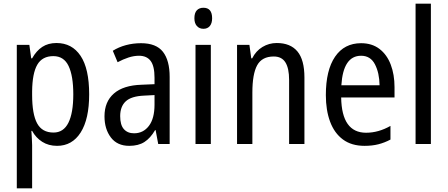

<svg xmlns="http://www.w3.org/2000/svg" viewBox="-20 -780 2424 1040"><path d="M286 -547Q370 -547 416.5 -477.5Q463 -408 463 -269Q463 -135 417 -62.5Q371 10 289 10Q243 10 208.5 -12Q174 -34 154 -71H150Q151 -51 152.5 -30.5Q154 -10 154 6V240H71V-537H139L149 -464H154Q177 -505 209 -526Q241 -547 286 -547ZM269 -476Q209 -476 182 -429.5Q155 -383 154 -285V-266Q154 -162 181 -112Q208 -62 270 -62Q324 -62 350.5 -115Q377 -168 377 -269Q377 -369 351.5 -422.5Q326 -476 269 -476Z M744 -546Q826 -546 862.5 -499.5Q899 -453 899 -363V0H837L823 -75H820Q795 -32 762.5 -11Q730 10 680 10Q615 10 580.5 -35.5Q546 -81 546 -150Q546 -229 597 -273.5Q648 -318 747 -321L817 -324V-359Q817 -422 796 -450Q775 -478 733 -478Q705 -478 676 -468.5Q647 -459 617 -443L591 -505Q623 -525 662 -535.5Q701 -546 744 -546ZM760 -262Q691 -259 661 -231Q631 -203 631 -151Q631 -103 651 -80.5Q671 -58 706 -58Q756 -58 786.5 -98Q817 -138 817 -213V-265Z M1082 -738Q1129 -738 1129 -681Q1129 -654 1116.5 -639Q1104 -624 1082 -624Q1060 -624 1046.5 -639Q1033 -654 1033 -681Q1033 -710 1046 -724Q1059 -738 1082 -738ZM1122 -537V0H1039V-537Z M1479 -547Q1553 -547 1591 -501.5Q1629 -456 1629 -360V0H1546V-347Q1546 -410 1526 -442Q1506 -474 1463 -474Q1399 -474 1373 -426.5Q1347 -379 1347 -279V0H1264V-537H1331L1341 -464H1346Q1366 -504 1401.5 -525.5Q1437 -547 1479 -547Z M1936 -546Q1995 -546 2035.5 -515Q2076 -484 2096.5 -430Q2117 -376 2117 -308V-252H1828Q1831 -61 1963 -61Q2030 -61 2095 -98V-24Q2063 -7 2029.5 1.5Q1996 10 1955 10Q1884 10 1837.5 -24.5Q1791 -59 1768 -121Q1745 -183 1745 -265Q1745 -400 1795 -473Q1845 -546 1936 -546ZM1936 -478Q1839 -478 1829 -318H2036Q2035 -385 2011 -431.5Q1987 -478 1936 -478Z M2314 0H2231V-760H2314Z"/></svg>

Font: Noto Sans Gurmukhi Condensed
Style: Regular
Weight: 400
Width: 3
Designer: Jelle Bosma - Monotype Design Team
Foundry: Monotype Imaging Inc.
Version: Version 2.004; ttfautohint (v1.8.4.7-5d5b)